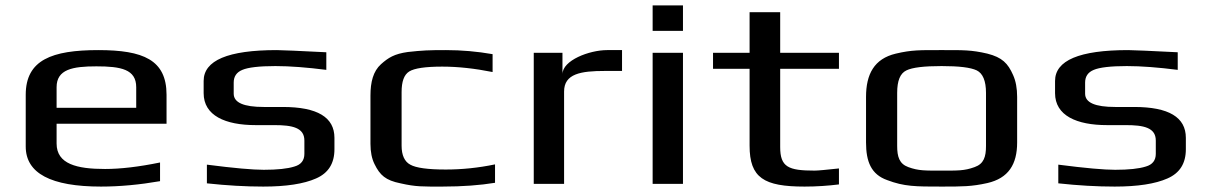

<svg xmlns="http://www.w3.org/2000/svg" viewBox="-20 -679 4457 709"><path d="M343 -494C172 -494 75 -458 75 -329V-138C75 -39 168 10 353 10C423 10 496 3 571 -10V-79C493 -63 425 -55 368 -55C264 -55 189 -73 189 -149V-222H595V-329C595 -458 509 -494 343 -494ZM336 -434C427 -434 483 -423 483 -357V-281H189V-357C189 -423 248 -434 336 -434Z M924 -217H993C1059 -217 1104 -208 1104 -160V-111C1104 -87 1092 -71 1067 -64C1042 -56 1004 -52 954 -52C914 -52 844 -58 744 -71V-2C817 6 887 10 952 10C1037 10 1102 0 1147 -20C1193 -40 1215 -76 1215 -128V-170C1215 -246 1152 -284 1024 -284H954C880 -284 843 -300 843 -333V-374C843 -396 853 -412 875 -421C896 -430 937 -435 997 -435C1051 -435 1114 -430 1185 -421V-486C1083 -491 1022 -494 1002 -494C822 -494 732 -456 732 -380V-335C732 -252 812 -217 924 -217Z M1808 -4V-72C1746 -59 1685 -53 1626 -53C1560 -53 1516 -59 1495 -71C1474 -82 1463 -106 1463 -141V-339C1463 -378 1472 -403 1491 -415C1510 -427 1551 -433 1613 -433C1672 -433 1734 -426 1799 -413V-479C1742 -489 1684 -494 1627 -494C1563 -494 1540 -493 1486 -487C1436 -480 1414 -466 1387 -442C1358 -416 1348 -376 1348 -326V-148C1348 -118 1353 -93 1363 -73C1383 -32 1404 -13 1459 -2C1516 11 1540 10 1614 10C1688 10 1753 5 1808 -4Z M2057 -405V-484H1951V0H2063V-341C2063 -407 2125 -417 2214 -417H2277V-494H2222C2156 -494 2057 -456 2057 -405Z M2502 -565V-659H2390V-565ZM2502 0V-484H2390V0Z M2861 -136V-425H3078V-484H2861V-634H2748V-484H2613V-425H2748V-141C2748 -22 2801 10 2951 10C2995 10 3038 7 3078 2V-57C3031 -52 3001 -49 2988 -49C2891 -49 2861 -62 2861 -136Z M3736 -321C3736 -353 3731 -380 3721 -402C3702 -445 3681 -467 3626 -481C3566 -495 3536 -494 3457 -494C3378 -494 3347 -495 3288 -481C3208 -462 3178 -405 3178 -321V-153C3178 -82 3197 -35 3256 -14C3319 10 3361 10 3457 10C3533 10 3568 10 3626 -3C3704 -21 3736 -72 3736 -153ZM3621 -140C3621 -100 3613 -74 3579 -62C3541 -48 3516 -49 3457 -49C3397 -49 3372 -48 3334 -62C3301 -74 3293 -100 3293 -140V-336C3293 -381 3304 -408 3327 -419C3349 -430 3393 -435 3457 -435C3521 -435 3564 -430 3587 -419C3609 -408 3621 -381 3621 -336Z M4068 -217H4137C4203 -217 4248 -208 4248 -160V-111C4248 -87 4236 -71 4211 -64C4186 -56 4148 -52 4098 -52C4058 -52 3988 -58 3888 -71V-2C3961 6 4031 10 4096 10C4181 10 4246 0 4291 -20C4337 -40 4359 -76 4359 -128V-170C4359 -246 4296 -284 4168 -284H4098C4024 -284 3987 -300 3987 -333V-374C3987 -396 3997 -412 4019 -421C4040 -430 4081 -435 4141 -435C4195 -435 4258 -430 4329 -421V-486C4227 -491 4166 -494 4146 -494C3966 -494 3876 -456 3876 -380V-335C3876 -252 3956 -217 4068 -217Z"/></svg>

Font: Gamestation Extended
Style: Regular
Weight: 400
Width: 7
Designer: Jonas Hecksher
Foundry: Jonas Hecksher, Playtypeª, e-types AS
Version: Version 1.003